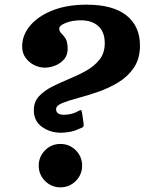

<svg xmlns="http://www.w3.org/2000/svg" viewBox="-20 -785 620 823"><path d="M320 -233Q296 -222 274.8 -219Q253.5 -216 241 -216Q195.5 -216 160.2 -241Q125 -266 125 -312.5Q125 -348.5 147 -372.2Q169 -396 203.5 -413.5Q238 -431 277 -447Q316 -463 350.5 -482.5Q385 -502 407 -530Q429 -558 429 -600Q429 -648 401.5 -673Q374 -698 326 -698Q289.5 -698 261.8 -686.8Q234 -675.5 234 -662.5Q234 -650 243 -642Q252 -634 261 -619.8Q270 -605.5 270 -575Q270 -549 255 -531.2Q240 -513.5 217.2 -504.2Q194.5 -495 172 -495Q149.5 -495 127.2 -505.8Q105 -516.5 90 -536.8Q75 -557 75 -586Q75 -634.5 109.2 -675.2Q143.5 -716 205.5 -740.5Q267.5 -765 351 -765Q464.5 -765 522.2 -718.8Q580 -672.5 580 -590Q580 -533.5 554 -495Q528 -456.5 487 -431.8Q446 -407 400.2 -391.2Q354.5 -375.5 313.5 -364.5Q272.5 -353.5 246.5 -343Q220.5 -332.5 220.5 -317Q220.5 -293 255 -293Q263.5 -293 280.2 -295.8Q297 -298.5 314.5 -308.5Q324.5 -313.5 327.2 -313.2Q330 -313 332.5 -297L338 -258Q340 -243.5 335.5 -240.2Q331 -237 320 -233ZM146 -75Q146 -113.5 173.2 -140.8Q200.5 -168 239 -168Q277.5 -168 304.8 -140.8Q332 -113.5 332 -75Q332 -36.5 304.8 -9.2Q277.5 18 239 18Q200.5 18 173.2 -9.2Q146 -36.5 146 -75Z"/></svg>

Font: Besley* Narrow
Style: Bold Italic
Weight: 700
Width: 4
Italic angle: -13°
Designer: Owen Earl
Foundry: indestructible type*
Version: Version 3.000; ttfautohint (v1.8.3)